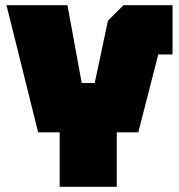

<svg xmlns="http://www.w3.org/2000/svg" viewBox="-20 -720 690 740"><path d="M210 0V-210H127L5 -700H240L295 -400H345L396 -640L456 -700H645V-510H590L513 -210H430V0Z"/></svg>

Font: Tektur Black
Style: Regular
Weight: 900
Designer: Adam Jagosz
Foundry: Adam Jagosz
Version: Version 1.005;gftools[0.9.30]